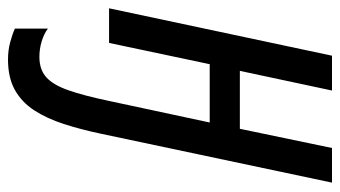

<svg xmlns="http://www.w3.org/2000/svg" viewBox="-200 -379 821 463"><g transform="rotate(90 210.5 -147.5)"><path d="M122.6 243.7Q100.1 243.7 81.1 238.5Q62 233.4 47.9 227.1V147.5Q61 157.2 79.1 162.6Q97.2 168 116.2 168Q146.5 168 165 151.6Q183.6 135.3 196.5 98.4Q209.5 61.5 222.2 1L274.4 -242.7H133.8L82.5 0H-1L113.3 -537.6H197.3L149.9 -315.4H289.6L335.9 -537.6H419.4L301.8 18.1Q291.5 67.4 278.1 108.9Q264.6 150.4 244.9 180.7Q225.1 210.9 195.6 227.3Q166 243.7 122.6 243.7Z"/></g></svg>

Font: Open Sans Condensed Medium
Style: Italic
Weight: 500
Width: 3
Italic angle: -12°
Designer: Monotype Design Team
Foundry: Monotype Imaging Inc.
Version: Version 3.000